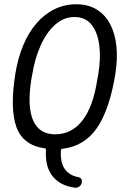

<svg xmlns="http://www.w3.org/2000/svg" viewBox="-20 -694 610 902"><path d="M522 -347Q495 -180 436 -93.5Q377 -7 273 5Q266 6 266 13Q263 69 284 99.5Q305 130 347 138Q356 139 361 145.5Q366 152 364 163Q363 174 353.5 181.5Q344 189 333 188Q263 179 227 134Q191 89 196 10Q196 4 191 3Q88 -11 57 -97.5Q26 -184 52 -347Q64 -421 89 -481Q114 -541 151 -584Q188 -627 235.5 -650.5Q283 -674 338 -674Q394 -674 434 -649.5Q474 -625 497.5 -580.5Q521 -536 527 -476.5Q533 -417 522 -347ZM127 -320Q107 -193 136 -127.5Q165 -62 242 -63Q318 -64 368 -129Q418 -194 437 -320L442 -347Q454 -420 446.5 -480.5Q439 -541 410.5 -577.5Q382 -614 330 -614Q279 -614 238.5 -577.5Q198 -541 171 -480.5Q144 -420 132 -347Z"/></svg>

Font: Winky Sans Light
Style: Italic
Weight: 300
Italic angle: -8.97852°
Designer: Simon Atzbach
Foundry: typofactur
Version: Version 1.205